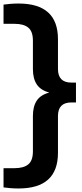

<svg xmlns="http://www.w3.org/2000/svg" viewBox="-35 -838 463 1088"><path d="M70.5 230Q46 230 24.2 228.2Q2.5 226.5 -15 224V115H47.5Q99 115 125.2 93.5Q151.5 72 151.5 19.5V-181Q151.5 -235 173.5 -268Q195.5 -301 244.5 -313.5Q195.5 -326.5 173.5 -359.5Q151.5 -392.5 151.5 -446.5V-607.5Q151.5 -660 125.2 -681.5Q99 -703 47.5 -703H-15V-812Q2.5 -814.5 24.2 -816.2Q46 -818 70.5 -818Q293.5 -818 293.5 -616V-447Q293.5 -370 369.5 -370H395.5V-257.5H369.5Q293.5 -257.5 293.5 -180.5V28Q293.5 230 70.5 230Z"/></svg>

Font: Encode Sans Expanded Expanded SemiBold
Style: Regular
Weight: 600
Width: 7
Designer: Multiple Designers
Foundry: Impallari Type
Version: Version 3.000; ttfautohint (v1.8.3) -l 8 -r 50 -G 200 -x 14 